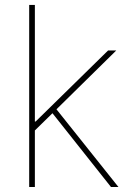

<svg xmlns="http://www.w3.org/2000/svg" viewBox="-20 -747 527 767"><path d="M96.6 0V-727.3H119.3V-261.4H122.2L411.9 -545.5H444.6L205.6 -310.4L453.1 0H423.3L189.6 -294.7L119.3 -225.9V0Z"/></svg>

Font: Inter UI Thin
Style: Regular
Weight: 100
Designer: Rasmus Andersson
Foundry: rsms
Version: 3.2;8d6f07862